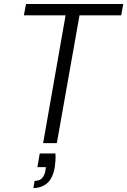

<svg xmlns="http://www.w3.org/2000/svg" viewBox="-20 -720 640 966"><path d="M197 0 310 -643H100L111 -700H600L590 -643H380L266 0ZM148 226 154 190Q179 190 192 176Q205 162 209 135L211 121H168L180 52H259Q260 70 259 87.5Q258 105 256 119Q246 177 217.5 201.5Q189 226 148 226Z"/></svg>

Font: DM Sans 12pt Light
Style: Italic
Weight: 300
Italic angle: -10°
Version: Version 4.004;gftools[0.9.30]